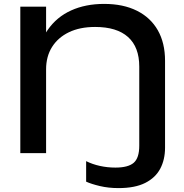

<svg xmlns="http://www.w3.org/2000/svg" viewBox="-20 -784 942 983"><path d="M84 -750H216V0H84ZM825 -473V-28Q825 33 800.5 79.5Q776 126 723.5 152.5Q671 179 587 179Q535 179 491 168.5Q447 158 421 146V41Q453 57 491.5 65.5Q530 74 571 74Q636 74 664.5 49.5Q693 25 693 -38V-443Q693 -543 635.5 -594.5Q578 -646 467 -646Q389 -646 333 -619Q277 -592 246.5 -543.5Q216 -495 216 -429L164 -464Q178 -564 224 -630.5Q270 -697 344 -730.5Q418 -764 513 -764Q611 -764 681 -729Q751 -694 788 -629Q825 -564 825 -473Z"/></svg>

Font: Bounded
Style: Regular
Weight: 400
Designer: Vlad Churkin
Version: Version 1.0